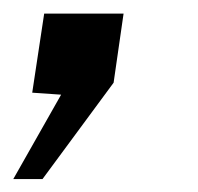

<svg xmlns="http://www.w3.org/2000/svg" viewBox="-30 -140 298 289"><path d="M-10 129.5 62 2.5 18.5 -0.5 36.5 -119.5H156L141 -15.5L34 129.5Z"/></svg>

Font: Public Sans Medium
Style: Italic
Weight: 500
Italic angle: -8°
Designer: The Public Sans project authors (U.S. Web Design System). Libre Franklin designed by Pablo Impallari and Rodrigo Fuenzal
Version: Version 1.007; ttfautohint (v1.8.1) -l 8 -r 50 -G 200 -x 14 